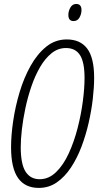

<svg xmlns="http://www.w3.org/2000/svg" viewBox="-20 -919 503 949"><path d="M171.9 9.8Q103.5 9.8 69.1 -39.3Q34.7 -88.4 34.7 -191.4Q34.7 -250 45.2 -321.3Q55.7 -392.6 76.9 -463.4Q98.1 -534.2 131.1 -593.3Q164.1 -652.3 208.5 -688.2Q252.9 -724.1 310.1 -724.1Q377 -724.1 411.1 -678.7Q445.3 -633.3 445.3 -534.2Q445.3 -488.3 438.7 -430.7Q432.1 -373 418.2 -312Q404.3 -251 382.6 -193.6Q360.8 -136.2 330.3 -90.3Q299.8 -44.4 260.5 -17.3Q221.2 9.8 171.9 9.8ZM175.8 -33.2Q221.2 -33.2 257.3 -68.4Q293.5 -103.5 319.8 -160.9Q346.2 -218.3 363.5 -285.6Q380.9 -353 389.4 -418.2Q397.9 -483.4 397.9 -533.7Q397.9 -611.3 375.5 -646.5Q353 -681.6 306.2 -681.6Q266.6 -681.6 234.9 -656Q203.1 -630.4 178.2 -587.6Q153.3 -544.9 135.3 -492.2Q117.2 -439.5 105.5 -384.3Q93.8 -329.1 88.1 -279.1Q82.5 -229 82.5 -191.9Q82.5 -107.9 106.4 -70.6Q130.4 -33.2 175.8 -33.2ZM343.8 -814.9Q317.9 -814.9 317.9 -845.2Q317.9 -864.3 327.9 -881.8Q337.9 -899.4 356.9 -899.4Q382.8 -899.4 382.8 -869.1Q382.8 -850.1 373 -832.5Q363.3 -814.9 343.8 -814.9Z"/></svg>

Font: Open Sans Condensed Light
Style: Italic
Weight: 300
Width: 3
Italic angle: -12°
Designer: Monotype Design Team
Foundry: Monotype Imaging Inc.
Version: Version 3.000; ttfautohint (v1.8.4)